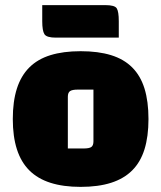

<svg xmlns="http://www.w3.org/2000/svg" viewBox="-20 -715 630 750"><path d="M295 15Q227 15 177 -1Q127 -17 94.5 -49.5Q62 -82 46 -132Q30 -182 30 -250Q30 -319 46 -369Q62 -419 94.5 -451.5Q127 -484 177 -499.5Q227 -515 295 -515Q364 -515 414 -499.5Q464 -484 496.5 -451.5Q529 -419 544.5 -369Q560 -319 560 -250Q560 -182 544.5 -132Q529 -82 496.5 -49.5Q464 -17 414 -1Q364 15 295 15ZM245 -135H306Q329 -135 337 -141Q345 -147 345 -163V-365H284Q262 -365 253.5 -359Q245 -353 245 -337ZM198 -568Q162 -568 153.5 -581.5Q145 -595 145 -632V-695H392Q428 -695 436 -682.5Q444 -670 444 -632V-568Z"/></svg>

Font: Changa ExtraBold
Style: Regular
Weight: 800
Designer: Eduardo Rodriguez Tunni
Foundry: Eduardo Rodriguez Tunni
Version: Version 3.002; ttfautohint (v1.8.2)